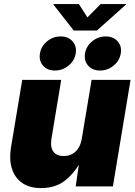

<svg xmlns="http://www.w3.org/2000/svg" viewBox="-20 -937 679 965"><path d="M186.5 8.3Q128.9 8.3 91.8 -17.3Q54.7 -43 40 -89.1Q25.4 -135.3 35.2 -195.8L91.8 -535.6H287.6L238.3 -237.8Q231.9 -197.8 248 -175.3Q264.2 -152.8 300.3 -152.8Q324.2 -152.8 343 -163.1Q361.8 -173.3 374.3 -192.9Q386.7 -212.4 391.1 -240.2L440.4 -535.6H636.2L547.4 0H360.4L380.9 -140.6H393.6Q362.8 -76.7 312.7 -34.2Q262.7 8.3 186.5 8.3ZM482.9 -582.5Q444.8 -582.5 423.1 -607.2Q401.4 -631.8 407.2 -668Q413.1 -704.6 443.1 -729.2Q473.1 -753.9 511.2 -753.9Q549.3 -753.9 571.3 -729.2Q593.3 -704.6 586.9 -668Q581.1 -631.8 551 -607.2Q521 -582.5 482.9 -582.5ZM255.9 -582.5Q217.8 -582.5 196.3 -607.2Q174.8 -631.8 180.7 -668Q186.5 -704.6 216.6 -729.2Q246.6 -753.9 284.7 -753.9Q322.8 -753.9 344.7 -729.2Q366.7 -704.6 360.4 -668Q354.5 -631.8 324.5 -607.2Q294.4 -582.5 255.9 -582.5ZM376.5 -916.5 419.4 -849.6 485.8 -916.5H614.3L613.8 -914.6L467.3 -783.7H350.6L248 -914.6L248.5 -916.5Z"/></svg>

Font: Inter 20pt Black
Style: Italic
Weight: 900
Italic angle: -9.3988°
Version: Version 4.001;git-66647c0bb